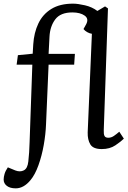

<svg xmlns="http://www.w3.org/2000/svg" viewBox="-52 -802 699 1051"><path d="M34 229Q3 229 -14.5 215.5Q-32 202 -32 181Q-32 167 -27 150Q-22 133 -9 114L32 131Q58 141 78.5 130.5Q99 120 103 82Q106 57 107.5 32Q109 7 110 -23L125 -448H39L46 -500L127 -508L130 -559Q134 -623 158 -673.5Q182 -724 229 -753Q276 -782 348 -782Q374 -782 413 -773Q452 -764 481 -742L523 -767L539 -756L516 -90Q515 -68 520 -58Q525 -48 541 -48Q557 -48 571.5 -58Q586 -68 601 -81L626 -43Q610 -27 579.5 -6.5Q549 14 505 14Q458 14 442.5 -11.5Q427 -37 428 -77L451 -617Q438 -619 425.5 -626Q413 -633 405 -643L419 -668Q436 -699 411.5 -716.5Q387 -734 344 -734Q279 -734 250.5 -696Q222 -658 219 -602L214 -507H358L354 -448H214L200 -122Q198 -68 187.5 -8.5Q177 51 158.5 102.5Q140 154 115 184Q78 229 34 229Z"/></svg>

Font: Literata 12pt
Style: Italic
Weight: 400
Italic angle: -2°
Designer: Latin by Veronika Burian and Jose Scaglione. Greek by Irene Vlachou. Cyrillic by Vera Evstafieva
Foundry: TypeTogether
Version: Version 3.002